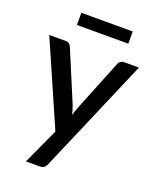

<svg xmlns="http://www.w3.org/2000/svg" viewBox="-155 -769 833 1029"><g transform="rotate(20 261.0 -255.0)"><path d="M237 145 518 -510H432C425.3 -510 419.2 -508 413.8 -504C408.2 -500 404.3 -495 402 -489L285.5 -200C282.2 -191.7 279.1 -183.3 276.2 -175C273.4 -166.7 270.7 -158.2 268 -149.5C264 -166.2 259 -182.8 253 -199.5L131.5 -489C129.2 -494.7 125.6 -499.6 120.7 -503.7C115.9 -507.9 109 -510 100 -510H6.5L214.5 -34.5L120.5 169.5H200C210.7 169.5 218.6 167.3 223.7 163C228.9 158.7 233.3 152.7 237 145ZM127.5 -680.5V-611H420.5V-680.5Z"/></g></svg>

Font: Lato Semibold
Style: Regular
Weight: 600
Designer: Lukasz Dziedzic
Foundry: tyPoland Lukasz Dziedzic
Version: Version 2.006; 2014-01-15